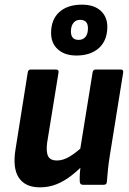

<svg xmlns="http://www.w3.org/2000/svg" viewBox="-20 -792 553 823"><path d="M151 11Q88 11 60.5 -30.5Q33 -72 47 -155L99 -482Q101 -494 112 -494H219Q233 -494 231 -482L182 -180Q177 -140 186.5 -122Q196 -104 224 -104Q252 -104 282 -123Q312 -142 345 -174L341 -89Q315 -62 285.5 -39Q256 -16 223 -2.5Q190 11 151 11ZM335 0Q323 0 322 -13Q321 -30 322.5 -50.5Q324 -71 327 -91L322 -141L377 -482Q379 -494 390 -494H497Q510 -494 508 -481L451 -127Q446 -96 443 -67.5Q440 -39 438 -13Q438 0 425 0ZM307 -554Q258 -554 228.5 -580Q199 -606 199 -651Q199 -708 234 -740Q269 -772 331 -772Q383 -772 411.5 -746Q440 -720 440 -677Q440 -619 404.5 -586.5Q369 -554 307 -554ZM317 -621Q336 -621 346.5 -634Q357 -647 357 -671Q357 -707 323 -707Q305 -707 294.5 -693.5Q284 -680 284 -657Q284 -621 317 -621Z"/></svg>

Font: Sofia Sans Semi Condensed ExtraBold
Style: Italic
Weight: 800
Italic angle: -9°
Version: Version 4.100